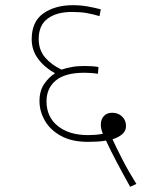

<svg xmlns="http://www.w3.org/2000/svg" viewBox="-20 -652 591 739"><path d="M481 67Q452 15 429 -28.5Q406 -72 388 -111Q372 -108 354.5 -107Q337 -106 319 -106Q256 -106 214.5 -129Q173 -152 152.5 -188Q132 -224 132 -263Q132 -303 150.5 -329.5Q169 -356 192 -370Q153 -391 127.5 -424.5Q102 -458 102 -501Q102 -569 147 -600.5Q192 -632 260 -632Q291 -632 318.5 -627Q346 -622 368 -616L363 -590Q336 -598 312.5 -602Q289 -606 257 -606Q198 -606 163.5 -580.5Q129 -555 129 -502Q129 -460 153 -431.5Q177 -403 217 -384Q234 -390 255.5 -394Q277 -398 306 -398Q320 -398 335 -397Q350 -396 359 -394L357 -368Q345 -370 330.5 -371Q316 -372 305 -372Q230 -372 194.5 -342Q159 -312 159 -262Q159 -202 202.5 -167Q246 -132 319 -132Q331 -132 345.5 -133Q360 -134 376 -137Q372 -146 370 -155.5Q368 -165 368 -172Q368 -192 379.5 -205Q391 -218 412 -218Q435 -218 450 -203.5Q465 -189 465 -167Q465 -148 450.5 -135.5Q436 -123 413 -116Q428 -83 452 -36.5Q476 10 505 56Z"/></svg>

Font: Noto Sans Thin
Style: Regular
Weight: 100
Designer: Monotype Design Team
Foundry: Monotype Imaging Inc.
Version: Version 2.007